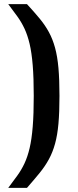

<svg xmlns="http://www.w3.org/2000/svg" viewBox="-20 -763 379 933"><path d="M20 150Q44 118 64 90.5Q84 63 99 31Q114 -1 124 -43.5Q134 -86 139 -147.5Q144 -209 144 -297Q144 -384 139 -445.5Q134 -507 124 -549.5Q114 -592 99 -624Q84 -656 64 -683.5Q44 -711 20 -743H111Q146 -705 172.5 -673Q199 -641 217.5 -607Q236 -573 247.5 -531Q259 -489 264 -432.5Q269 -376 269 -297Q269 -218 264 -162Q259 -106 247.5 -64.5Q236 -23 217.5 11Q199 45 172.5 77.5Q146 110 111 150Z"/></svg>

Font: Saira SemiBold
Style: Regular
Weight: 600
Designer: Hector Gatti with collaboration of the Omnibus-Type team
Foundry: Omnibus-Type
Version: Version 1.100; ttfautohint (v1.8.3)